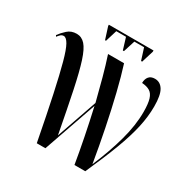

<svg xmlns="http://www.w3.org/2000/svg" viewBox="-198 -1046 1186 1214"><g transform="rotate(30 395.0 -438.5)"><path d="M280 -780 252 -868V-877H578V-868L551 -780H543L516 -865H445L418 -780H410L384 -865H313L287 -780ZM232 0Q195 -193 167 -323Q139 -453 118 -530Q97 -607 78.5 -640Q60 -673 41 -673Q28 -673 18 -663.5Q8 -654 1 -644L-5 -653Q13 -678 39.5 -702Q66 -726 106 -726Q142 -726 168 -697Q194 -668 216.5 -598.5Q239 -529 264 -409.5Q289 -290 323 -110L426 -406Q405 -490 383.5 -569Q362 -648 340 -714H457Q482 -636 508 -529.5Q534 -423 558.5 -302Q583 -181 603 -61Q657 -188 687.5 -300Q718 -412 718 -508Q718 -568 708 -601Q698 -634 675.5 -647.5Q653 -661 618 -663Q618 -692 632.5 -709.5Q647 -727 676 -727Q715 -727 737 -691Q759 -655 759 -572Q759 -499 741.5 -419.5Q724 -340 686 -239Q648 -138 586 0H507Q493 -85 473 -185.5Q453 -286 430 -387L295 0Z"/></g></svg>

Font: Noto Serif Display ExtraCondensed SemiBold
Style: Regular
Weight: 600
Width: 2
Designer: Monotype Design Team
Foundry: Monotype Imaging Inc.
Version: Version 2.009